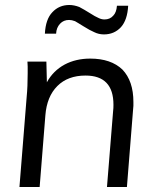

<svg xmlns="http://www.w3.org/2000/svg" viewBox="-20 -750 625 770"><path d="M342 -515Q425 -515 471 -471Q515 -425 515 -341Q515 -332 515 -325.5Q515 -319 514 -314L489 0H409L434 -309Q435 -314 435 -330Q435 -447 323 -447Q252 -447 210 -405Q168 -363 162 -288L139 0H58L87 -362Q89 -382 90 -406Q91 -430 91 -456Q91 -472 91 -483.5Q91 -495 90 -503H166L168 -420Q193 -466 239 -491Q284 -515 342 -515ZM160 -615Q163 -673 190 -701Q217 -730 258 -730Q277 -730 298 -722Q317 -712 341 -697Q361 -684 375 -678Q387 -672 399 -672Q421 -672 434 -687Q447 -700 449 -727H494Q491 -670 465 -641Q438 -612 397 -612Q376 -612 358 -621Q341 -628 314 -645Q303 -652 294.5 -657Q286 -662 281 -665Q268 -670 257 -670Q235 -670 221 -655Q206 -639 205 -615Z"/></svg>

Font: PRinguin Sans
Style: Italic
Weight: 400
Designer: Vernon Adams
Foundry: Vernon Adams
Version: ""